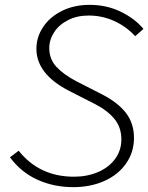

<svg xmlns="http://www.w3.org/2000/svg" viewBox="-20 -758 611 791"><path d="M21 -110 57 -137Q142 -30 285 -30Q339 -30 383.5 -49Q428 -68 454 -103Q480 -138 480 -184Q480 -233 451.5 -268Q423 -303 370 -330L264 -384Q130 -453 130 -557Q130 -605 157.5 -646.5Q185 -688 235 -713Q285 -738 349 -738Q419 -738 477 -710Q535 -682 571 -639L537 -609Q500 -649 450.5 -671.5Q401 -694 345 -694Q297 -694 260 -675Q223 -656 203 -625Q183 -594 183 -560Q183 -514 213 -482Q243 -450 295 -423L399 -370Q467 -335 499.5 -292Q532 -249 532 -190Q532 -131 499.5 -84.5Q467 -38 410 -12.5Q353 13 282 13Q202 13 134.5 -17.5Q67 -48 21 -110Z"/></svg>

Font: Nebula Sans Light
Style: Regular
Weight: 300
Italic angle: -9°
Designer: Paul D. Hunt for Adobe (as Source Sans)
Foundry: Nebula Entertainment & Broadcasting LLC
Version: Version 1.010